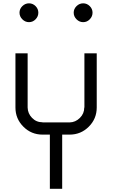

<svg xmlns="http://www.w3.org/2000/svg" viewBox="-20 -828 694 1181"><path d="M450.8 -790.4Q468.3 -807.5 491.7 -807.5Q515 -807.5 532.1 -790.4Q549.2 -773.3 549.2 -750Q549.2 -726.7 532.1 -709.2Q515 -691.7 491.7 -691.7Q468.3 -691.7 450.8 -709.2Q433.3 -726.7 433.3 -750Q433.3 -773.3 450.8 -790.4ZM117.5 -790.4Q135 -807.5 158.3 -807.5Q181.7 -807.5 198.8 -790.4Q215.8 -773.3 215.8 -750Q215.8 -726.7 198.8 -709.2Q181.7 -691.7 158.3 -691.7Q135 -691.7 117.5 -709.2Q100 -726.7 100 -750Q100 -773.3 117.5 -790.4ZM362.5 0V333.3H286.7V0H241.7Q172.5 0 123.8 -48.8Q75 -97.5 75 -166.7V-500H150V-166.7Q150.8 -130 177.1 -102.9Q203.3 -75.8 241.7 -75.8V-75H408.3Q444.2 -75.8 471.2 -102.5Q498.3 -129.2 498.3 -166.7H499.2V-500H575V-166.7Q575 -97.5 526.2 -48.8Q477.5 0 408.3 0Z"/></svg>

Font: 0xA000
Style: Regular
Weight: 400
Version: Version 0.1